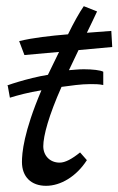

<svg xmlns="http://www.w3.org/2000/svg" viewBox="-20 -605 383 621"><path d="M340 -505 261 -499C274 -525 282 -543 294 -568L251 -585C237 -565 218 -531 200 -494C141 -489 87 -483 42 -472L59 -427L171 -437L135 -363C71 -353 -14 -324 5 -328L12 -289C38 -297 71 -306 114 -313C56 -177 51 -109 51 -81C51 -33 81 -4 129 -4C176 -4 227 -34 261 -87L239 -112C213 -91 191 -79 173 -79C141 -79 120 -102 120 -132C120 -166 138 -232 179 -324C209 -328 242 -333 272 -333C287 -333 300 -333 314 -330V-373C305 -378 279 -381 251 -381C234 -381 218 -379 203 -378L234 -443L343 -453Z"/></svg>

Font: Marck Script
Style: Regular
Weight: 400
Designer: Denis Masharov, Marck Fogel
Foundry: Denis Masharov
Version: Version 1.002